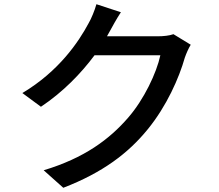

<svg xmlns="http://www.w3.org/2000/svg" viewBox="-20 -836 1040 910"><path d="M802 -674C783 -667 755 -664 727 -664H487C492 -672 497 -681 501 -689C512 -709 533 -748 553 -778L437 -816C429 -787 412 -746 400 -726C353 -638 260 -499 86 -395L174 -330C279 -400 364 -488 428 -574H740C722 -490 662 -364 588 -279C499 -176 380 -87 187 -29L280 54C467 -18 588 -110 680 -223C770 -333 829 -467 856 -563C863 -583 874 -608 884 -624Z"/></svg>

Font: Source Han Sans KR Medium
Style: Regular
Weight: 500
Designer: Ryoko NISHIZUKA (kana & ideographs); Paul D. Hunt (Latin, Greek & Cyrillic); Wenlong ZHANG (bopomofo); Sandoll Communica
Foundry: Adobe Systems Incorporated
Version: Version 1.001;PS 1.001;hotconv 1.0.78;makeotf.lib2.5.61930